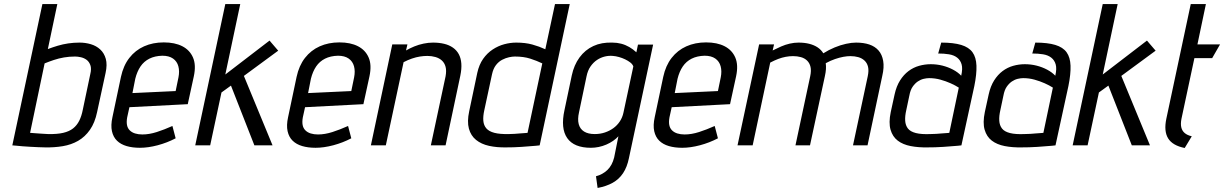

<svg xmlns="http://www.w3.org/2000/svg" viewBox="-20 -720 6063 951"><path d="M217 -477 264 -700H190L41 0Q46 0 59.5 1.5Q73 3 91 4.5Q109 6 129.5 7Q150 8 169 9Q188 10 203 10Q249 11 291 4Q333 -3 367 -22.5Q401 -42 425.5 -77Q450 -112 461 -165L503 -359Q512 -400 504 -428.5Q496 -457 476.5 -475Q457 -493 430 -501Q403 -509 374 -509Q345 -509 318 -505Q291 -501 266 -493.5Q241 -486 217 -477ZM129 -62 201 -406Q223 -415 247 -423Q271 -431 297 -435.5Q323 -440 352 -440Q365 -440 380.5 -436.5Q396 -433 408.5 -424Q421 -415 427.5 -397.5Q434 -380 427 -352L390 -176Q384 -145 372.5 -122Q361 -99 342 -84Q323 -69 293 -62Q263 -55 218 -56Q200 -57 184 -58Q168 -59 155.5 -60Q143 -61 136 -61.5Q129 -62 129 -62Z M610 -139 621 -189 910 -204 940 -342Q952 -398 936 -435Q920 -472 883 -491Q846 -510 791 -510Q737 -510 693.5 -490.5Q650 -471 620.5 -433Q591 -395 579 -339L537 -140Q528 -99 534.5 -70Q541 -41 559.5 -23Q578 -5 607 3.5Q636 12 673 12Q714 12 761 -0.5Q808 -13 850 -35L834 -96Q794 -78 756.5 -66Q719 -54 685 -54Q665 -54 649 -59Q633 -64 622.5 -74.5Q612 -85 609 -101Q606 -117 610 -139ZM864 -337 850 -269 636 -259 650 -330Q659 -366 676 -391Q693 -416 720 -429.5Q747 -443 784 -444Q817 -444 837 -430Q857 -416 863.5 -391.5Q870 -367 864 -337Z M1188 -344 1358 -469 1315 -519 1096 -351 1170 -700H1096L947 0H1021L1077 -262L1124 -296L1240 0H1330Z M1480 -139 1491 -189 1780 -204 1810 -342Q1822 -398 1806 -435Q1790 -472 1753 -491Q1716 -510 1661 -510Q1607 -510 1563.5 -490.5Q1520 -471 1490.5 -433Q1461 -395 1449 -339L1407 -140Q1398 -99 1404.5 -70Q1411 -41 1429.5 -23Q1448 -5 1477 3.5Q1506 12 1543 12Q1584 12 1631 -0.5Q1678 -13 1720 -35L1704 -96Q1664 -78 1626.5 -66Q1589 -54 1555 -54Q1535 -54 1519 -59Q1503 -64 1492.5 -74.5Q1482 -85 1479 -101Q1476 -117 1480 -139ZM1734 -337 1720 -269 1506 -259 1520 -330Q1529 -366 1546 -391Q1563 -416 1590 -429.5Q1617 -443 1654 -444Q1687 -444 1707 -430Q1727 -416 1733.5 -391.5Q1740 -367 1734 -337Z M2187 -342 2114 0H2187L2260 -345Q2267 -379 2265 -405.5Q2263 -432 2252.5 -451.5Q2242 -471 2223.5 -484Q2205 -497 2180 -503Q2155 -509 2125 -509Q2102 -509 2078 -504Q2054 -499 2032 -490Q2010 -481 1991 -470L1998 -500H1923L1817 0H1891L1979 -412Q2000 -423 2020.5 -430Q2041 -437 2060 -440Q2079 -443 2097 -443Q2118 -443 2137 -437.5Q2156 -432 2169 -420Q2182 -408 2187 -389Q2192 -370 2187 -342Z M2653 0 2802 -700H2729L2681 -476Q2651 -490 2616.5 -499.5Q2582 -509 2537 -509Q2508 -509 2478 -501Q2448 -493 2420.5 -475Q2393 -457 2373 -428.5Q2353 -400 2344 -359L2304 -169Q2293 -118 2302.5 -83Q2312 -48 2338 -27Q2364 -6 2402.5 2.5Q2441 11 2488 10Q2504 10 2523.5 9.5Q2543 9 2563.5 7.5Q2584 6 2602.5 4.5Q2621 3 2634.5 2Q2648 1 2653 0ZM2666 -406 2593 -62Q2593 -62 2588 -61.5Q2583 -61 2574.5 -60.5Q2566 -60 2554 -59Q2542 -58 2528.5 -57Q2515 -56 2501 -56Q2456 -55 2429 -62Q2402 -69 2389 -84Q2376 -99 2374 -121.5Q2372 -144 2379 -175L2417 -352Q2423 -380 2436.5 -397.5Q2450 -415 2467.5 -424Q2485 -433 2501.5 -436.5Q2518 -440 2530 -440Q2574 -440 2606.5 -429.5Q2639 -419 2666 -406Z M3095 64 3215 -499H3140L3132 -461Q3116 -476 3097 -487Q3078 -498 3057 -503.5Q3036 -509 3013 -509Q2960 -511 2919 -492Q2878 -473 2850.5 -435.5Q2823 -398 2812 -346L2776 -175Q2756 -84 2789.5 -36Q2823 12 2907 12Q2926 12 2945.5 8Q2965 4 2983.5 -4Q3002 -12 3017 -22.5Q3032 -33 3043 -45L3022 60Q3017 80 3008.5 95.5Q3000 111 2988.5 122Q2977 133 2962.5 141Q2948 149 2932 153L2940 211Q2983 203 3014.5 185.5Q3046 168 3066 138Q3086 108 3095 64ZM3117 -391 3068 -162Q3063 -138 3050 -118.5Q3037 -99 3018.5 -85.5Q3000 -72 2976.5 -64Q2953 -56 2926 -56Q2893 -56 2873 -68.5Q2853 -81 2846.5 -105Q2840 -129 2848 -164L2885 -341Q2891 -371 2905 -391Q2919 -411 2937 -423Q2955 -435 2975.5 -440Q2996 -445 3016 -443Q3030 -442 3046 -437.5Q3062 -433 3076.5 -426Q3091 -419 3102 -410.5Q3113 -402 3117 -391Z M3296 -139 3307 -189 3596 -204 3626 -342Q3638 -398 3622 -435Q3606 -472 3569 -491Q3532 -510 3477 -510Q3423 -510 3379.5 -490.5Q3336 -471 3306.5 -433Q3277 -395 3265 -339L3223 -140Q3214 -99 3220.5 -70Q3227 -41 3245.5 -23Q3264 -5 3293 3.5Q3322 12 3359 12Q3400 12 3447 -0.5Q3494 -13 3536 -35L3520 -96Q3480 -78 3442.5 -66Q3405 -54 3371 -54Q3351 -54 3335 -59Q3319 -64 3308.5 -74.5Q3298 -85 3295 -101Q3292 -117 3296 -139ZM3550 -337 3536 -269 3322 -259 3336 -330Q3345 -366 3362 -391Q3379 -416 3406 -429.5Q3433 -443 3470 -444Q3503 -444 3523 -430Q3543 -416 3549.5 -391.5Q3556 -367 3550 -337Z M4278 -342 4205 0H4277L4350 -344Q4360 -387 4354.5 -418.5Q4349 -450 4331.5 -470Q4314 -490 4286 -499.5Q4258 -509 4220 -509Q4198 -509 4170.5 -503Q4143 -497 4114 -485Q4085 -473 4058 -456Q4047 -474 4029.5 -485.5Q4012 -497 3988.5 -503Q3965 -509 3935 -509Q3914 -509 3892 -504Q3870 -499 3849.5 -490Q3829 -481 3807 -470L3814 -500H3740L3633 0H3708L3795 -410Q3816 -421 3834.5 -428Q3853 -435 3871.5 -438.5Q3890 -442 3908 -442Q3929 -442 3947 -437Q3965 -432 3977.5 -420Q3990 -408 3994.5 -389Q3999 -370 3993 -342L3920 0H3992L4066 -344Q4070 -362 4071 -377.5Q4072 -393 4070 -407Q4094 -420 4116 -427.5Q4138 -435 4157 -438.5Q4176 -442 4192 -442Q4213 -442 4231 -437Q4249 -432 4262 -420Q4275 -408 4279.5 -389Q4284 -370 4278 -342Z M4741 -345Q4725 -362 4700.5 -375Q4676 -388 4648 -395Q4620 -402 4590 -402Q4561 -402 4532.5 -394Q4504 -386 4480 -368Q4456 -350 4438 -321.5Q4420 -293 4411 -252L4392 -165Q4381 -112 4391 -77.5Q4401 -43 4426.5 -23.5Q4452 -4 4490.5 3.5Q4529 11 4575 10Q4591 10 4611.5 9.5Q4632 9 4652.5 7.5Q4673 6 4692 4.5Q4711 3 4724 2Q4737 1 4742 0L4806 -294Q4818 -353 4816.5 -394.5Q4815 -436 4797 -461Q4779 -486 4741 -497.5Q4703 -509 4642 -509L4627 -455Q4656 -455 4680.5 -451Q4705 -447 4721 -434.5Q4737 -422 4743 -401Q4749 -380 4741 -345ZM4729 -286 4682 -62Q4682 -62 4677 -61.5Q4672 -61 4663.5 -60.5Q4655 -60 4643 -59Q4631 -58 4617.5 -57Q4604 -56 4589 -56Q4544 -54 4516.5 -61Q4489 -68 4477 -83.5Q4465 -99 4463.5 -122Q4462 -145 4469 -175L4484 -246Q4489 -274 4500.5 -290.5Q4512 -307 4526 -316.5Q4540 -326 4555 -329.5Q4570 -333 4582 -333Q4611 -333 4638 -325.5Q4665 -318 4688.5 -307.5Q4712 -297 4729 -286Z M5207 -345Q5191 -362 5166.5 -375Q5142 -388 5114 -395Q5086 -402 5056 -402Q5027 -402 4998.5 -394Q4970 -386 4946 -368Q4922 -350 4904 -321.5Q4886 -293 4877 -252L4858 -165Q4847 -112 4857 -77.5Q4867 -43 4892.5 -23.5Q4918 -4 4956.5 3.5Q4995 11 5041 10Q5057 10 5077.5 9.5Q5098 9 5118.5 7.5Q5139 6 5158 4.5Q5177 3 5190 2Q5203 1 5208 0L5272 -294Q5284 -353 5282.5 -394.5Q5281 -436 5263 -461Q5245 -486 5207 -497.5Q5169 -509 5108 -509L5093 -455Q5122 -455 5146.5 -451Q5171 -447 5187 -434.5Q5203 -422 5209 -401Q5215 -380 5207 -345ZM5195 -286 5148 -62Q5148 -62 5143 -61.5Q5138 -61 5129.5 -60.5Q5121 -60 5109 -59Q5097 -58 5083.5 -57Q5070 -56 5055 -56Q5010 -54 4982.5 -61Q4955 -68 4943 -83.5Q4931 -99 4929.5 -122Q4928 -145 4935 -175L4950 -246Q4955 -274 4966.5 -290.5Q4978 -307 4992 -316.5Q5006 -326 5021 -329.5Q5036 -333 5048 -333Q5077 -333 5104 -325.5Q5131 -318 5154.5 -307.5Q5178 -297 5195 -286Z M5534 -344 5704 -469 5661 -519 5442 -351 5516 -700H5442L5293 0H5367L5423 -262L5470 -296L5586 0H5676Z M5832 -132 5896 -432H5984L6023 -500H5911L5953 -700H5878L5757 -132Q5744 -70 5766 -34.5Q5788 1 5848 13L5883 -45Q5861 -50 5848 -61Q5835 -72 5831 -89.5Q5827 -107 5832 -132Z"/></svg>

Font: Advent Pro Medium
Style: Italic
Weight: 500
Italic angle: -12°
Version: Version 3.000